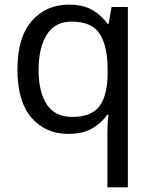

<svg xmlns="http://www.w3.org/2000/svg" viewBox="-20 -566 655 826"><path d="M442 11Q442 -7 443 -31Q444 -55 447 -72H441Q418 -38 377.5 -14Q337 10 273 10Q176 10 115.5 -59.5Q55 -129 55 -267Q55 -405 116.5 -475.5Q178 -546 276 -546Q339 -546 379 -522Q419 -498 443 -463H447L460 -536H530V240H442ZM290 -63Q373 -63 407.5 -108.5Q442 -154 443 -248V-266Q443 -368 409 -420.5Q375 -473 288 -473Q216 -473 181 -416.5Q146 -360 146 -265Q146 -170 181.5 -116.5Q217 -63 290 -63Z"/></svg>

Font: Noto Sans Vai
Style: Regular
Weight: 400
Designer: Monotype Design Team
Foundry: Monotype Imaging Inc.
Version: Version 2.001; ttfautohint (v1.8.4.7-5d5b)